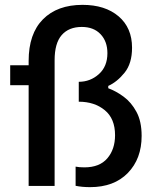

<svg xmlns="http://www.w3.org/2000/svg" viewBox="-20 -766 648 791"><path d="M351 5Q318 5 291.5 -0.5V-79.5Q306.5 -76.5 327.5 -76.5Q390.5 -76.5 422.2 -113.8Q454 -151 454 -209Q454 -277.5 411.5 -312.2Q369 -347 304.5 -347V-429Q352 -429 387.2 -460.5Q422.5 -492 422.5 -547Q422.5 -595.5 394.2 -625.2Q366 -655 317 -655Q263.5 -655 234.2 -621.5Q205 -588 205 -518V0H98V-415H22V-497H98V-515Q98 -627 157 -686.5Q216 -746 320 -746Q413 -746 468.5 -698.8Q524 -651.5 524 -569.5Q524 -504.5 493.2 -466.5Q462.5 -428.5 426 -412V-402.5Q457.5 -391 489.2 -367.8Q521 -344.5 542.2 -305.2Q563.5 -266 563.5 -206Q563.5 -112 506.8 -53.5Q450 5 351 5Z"/></svg>

Font: Commissioner Medium
Style: Regular
Weight: 500
Designer: Kostas Bartsokas
Foundry: Kostas Bartsokas
Version: Version 1.000; ttfautohint (v1.8.3)